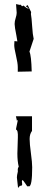

<svg xmlns="http://www.w3.org/2000/svg" viewBox="-20 -826 242 955"><path d="M77.1 -801.8 82.5 -802.7 89.8 -794.9 97.2 -798.3Q113.8 -783.2 122.1 -783.2H124L108.4 -794.9L117.7 -800.8L134.8 -766.1L133.8 -756.3Q137.2 -738.3 139.9 -695.6Q142.6 -652.8 147.5 -632.8L126.5 -569.3Q135.7 -549.3 137.7 -470.7L68.4 -469.2V-492.2Q68.4 -511.7 59.6 -549.1Q50.8 -586.4 50.8 -601.6L51.8 -621.6L66.4 -620.1Q64.9 -630.4 61.5 -649.4Q52.7 -692.9 52.7 -706.5Q52.7 -720.2 57.9 -736.1Q63 -752 63 -762.2L60.1 -800.8V-805.7Q74.2 -801.8 77.1 -801.8ZM60.1 -187 68.8 -229Q68.8 -229.5 68.1 -229.5Q67.4 -229.5 65.9 -227.3Q64.5 -225.1 64.5 -224.1L59.1 -247.6H139.2V-174.8Q127.4 -159.2 127.4 -134.8Q127.4 -110.4 133.8 -63.7Q140.1 -17.1 140.1 5.9Q140.1 101.1 124 101.1L117.7 99.6V103Q115.2 101.1 105.2 85.7Q95.2 70.3 92 70.3Q88.9 70.3 88.9 75.7L90.3 90.3Q90.3 98.1 82.5 98.1H79.1L69.8 108.9L64 56.6Q64 46.9 68.8 27.3Q68.4 24.4 68.4 16.6Q68.4 8.8 73.2 3.4Q66.4 -24.4 66.4 -62.5L68.8 -141.6Q70.3 -179.2 60.1 -180.7Z"/></svg>

Font: Butcherman
Style: Regular
Weight: 400
Version: Version 001.004